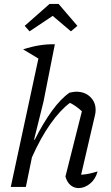

<svg xmlns="http://www.w3.org/2000/svg" viewBox="-20 -954 567 980"><path d="M35 0 176 -655 98 -702Q183 -730 260 -728L202 -435L154 -242L157 -240Q200 -326 245.5 -388.5Q291 -451 335 -481Q345 -483 353.5 -484.5Q362 -486 368 -486Q413 -486 440.5 -459.5Q468 -433 468 -394Q468 -387 467.5 -380.5Q467 -374 465 -367L394 -62Q420 -64 439.5 -68.5Q459 -73 478 -79Q468 -40 440 -17Q412 6 381 6Q358 6 340 -9Q322 -24 314 -53L398 -386Q368 -414 337 -429Q287 -392 237 -321Q187 -250 143 -151L112 0ZM279 -934 375 -822 342 -794 249 -873 131 -794 106 -822 233 -934Z"/></svg>

Font: Piazzolla
Style: Italic
Weight: 400
Italic angle: -11.3°
Designer: Juan Pablo del Peral
Foundry: Huerta Tipografica
Version: Version 1.330